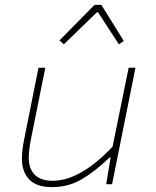

<svg xmlns="http://www.w3.org/2000/svg" viewBox="-20 -756 640 788"><path d="M193 12Q130 12 100 -19.5Q70 -51 70 -104Q70 -141 80 -188L138 -478H166L108 -190Q98 -140 98 -108Q98 -63 123 -38.5Q148 -14 196 -14Q309 -14 442 -154L508 -478H536L440 0H416L434 -110H430Q370 -52 315 -20Q260 12 193 12ZM242 -574 224 -590 368 -736H396L488 -588L468 -574L382 -706H378Z"/></svg>

Font: TypoPRO Source Code Pro
Style: Italic
Weight: 200
Italic angle: -11°
Monospace: yes
Designer: Paul D. Hunt, Teo Tuominen
Foundry: Adobe Systems Incorporated
Version: Version 1.030;PS 1.0;hotconv 1.0.84;makeotf.lib2.5.63406